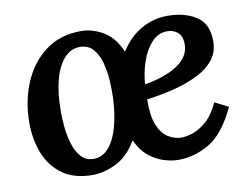

<svg xmlns="http://www.w3.org/2000/svg" viewBox="-63 -599 913 697"><g transform="rotate(-10 394.0 -250.0)"><path d="M593 -511Q655 -511 698 -484Q741 -457 741 -391Q741 -350 716.5 -321Q692 -292 651.5 -273Q611 -254 563 -242.5Q515 -231 468 -225Q467 -164 481 -130Q495 -96 517.5 -82Q540 -68 563 -67Q584 -66 610 -75Q636 -84 661.5 -107Q687 -130 706 -172L756 -147Q713 -55 658 -22Q603 11 542 11Q517 11 488.5 2Q460 -7 434 -28Q408 -49 391 -86H389Q358 -33 313 -11Q268 11 226 11Q159 11 116 -19.5Q73 -50 52.5 -101.5Q32 -153 32 -215Q32 -295 60.5 -362.5Q89 -430 143 -470.5Q197 -511 274 -511Q315 -511 355 -488Q395 -465 418 -411H420Q450 -459 495 -485Q540 -511 593 -511ZM581 -456Q547 -455 523.5 -428.5Q500 -402 486.5 -362.5Q473 -323 470 -280Q547 -293 592.5 -323.5Q638 -354 637 -401Q636 -431 619 -444Q602 -457 581 -456ZM261 -455Q226 -455 201.5 -427Q177 -399 164.5 -351Q152 -303 152 -245Q151 -213 154.5 -178.5Q158 -144 167.5 -114Q177 -84 194.5 -65Q212 -46 239 -46Q268 -46 288.5 -65.5Q309 -85 321.5 -116.5Q334 -148 340 -184.5Q346 -221 347 -255Q348 -282 346 -316Q344 -350 335.5 -381.5Q327 -413 309.5 -433.5Q292 -454 261 -455Z"/></g></svg>

Font: Lora SemiBold
Style: Italic
Weight: 600
Italic angle: -3°
Designer: Olga Karpushina, Alexei Vanyashin (Cyrillic)
Foundry: Cyreal
Version: Version 3.011; ttfautohint (v1.8.4.7-5d5b)